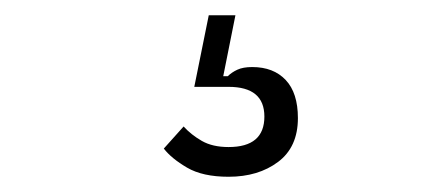

<svg xmlns="http://www.w3.org/2000/svg" viewBox="-20 -27 580 252"><path d="M280 205Q246 205 225.5 193Q205 181 195 168L221 139Q231 150 245 158Q259 166 280 166Q327 166 327 126Q327 87 280 87H235L254 -7H289L273 73H279Q284 68 291.5 64.5Q299 61 311 61Q339 61 355 78Q371 95 371 128Q371 166 345 185.5Q319 205 280 205Z"/></svg>

Font: IBM Plex Sans Cond Light
Style: Regular
Weight: 300
Width: 3
Designer: Mike Abbink, Paul van der Laan, Pieter van Rosmalen
Foundry: Bold Monday
Version: Version 1.3